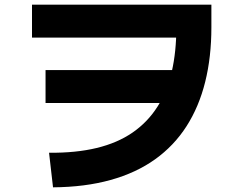

<svg xmlns="http://www.w3.org/2000/svg" viewBox="-20 -753 1040 822"><path d="M207 49 190 -99Q305 -98 394 -119.5Q483 -141 547.5 -185.5Q612 -230 654 -296Q696 -362 715.5 -447Q735 -532 735 -636L778 -592H117V-733H885V-636Q885 -509 858.5 -402.5Q832 -296 778.5 -212.5Q725 -129 644 -71Q563 -13 453.5 17.5Q344 48 207 49ZM770 -453V-312H175V-453Z"/></svg>

Font: Murecho Thin
Style: Bold
Weight: 700
Version: Version 1.010